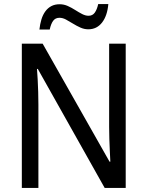

<svg xmlns="http://www.w3.org/2000/svg" viewBox="-20 -930 730 950"><path d="M602 0H498L167 -589H163Q165 -565 166.5 -535.5Q168 -506 169 -475Q170 -444 170 -413V0H88V-714H191L522 -130H526Q525 -151 523.5 -180.5Q522 -210 521 -242.5Q520 -275 520 -302V-714H602ZM175 -784Q178 -811 185 -834Q192 -857 204.5 -874Q217 -891 234.5 -900Q252 -909 275 -909Q296 -909 315 -900.5Q334 -892 352 -880.5Q370 -869 386.5 -860.5Q403 -852 418 -852Q438 -852 449 -867.5Q460 -883 466 -910H516Q511 -852 485 -818.5Q459 -785 417 -785Q397 -785 378 -793.5Q359 -802 340.5 -813.5Q322 -825 306 -833.5Q290 -842 274 -842Q254 -842 243 -827Q232 -812 226 -784Z"/></svg>

Font: Noto Sans Devanagari SemiCondensed
Style: Regular
Weight: 400
Width: 4
Designer: Jelle Bosma - Monotype Design Team
Foundry: Monotype Imaging Inc.
Version: Version 2.006